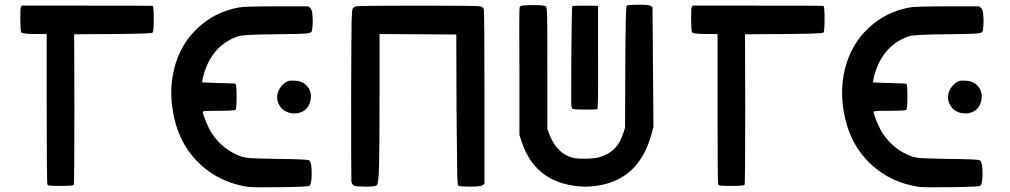

<svg xmlns="http://www.w3.org/2000/svg" viewBox="-20 -792 4304 818"><path d="M69 -762 73 -768H349Q627 -768 630 -767Q635 -764 635 -711Q635 -657 630 -653Q625 -648 460 -647L296 -646L297 -328Q297 -7 294 -4Q290 0 238 0Q200 0 192 -1Q184 -2 182 -6Q179 -12 179 -329V-647H133Q75 -647 70 -655Q67 -663 66.5 -709.5Q66 -756 69 -762Z M996 -760Q1016 -765 1156 -765H1294L1302 -758Q1310 -750 1311 -729Q1313 -713 1312 -689.5Q1311 -666 1308 -658Q1305 -651 1281 -649Q1257 -647 1153 -646Q1020 -645 996 -638Q894 -604 854 -494Q845 -466 843 -454L841 -441L886 -439Q934 -437 955 -437Q981 -437 984 -434Q988 -430 988 -379Q988 -329 983 -324Q978 -320 911 -320Q863 -320 853.5 -319Q844 -318 844 -314Q844 -306 858 -272.5Q872 -239 882 -225Q928 -154 1008 -125Q1024 -120 1043.5 -118.5Q1063 -117 1160 -115Q1290 -114 1296 -109Q1308 -103 1308 -54Q1308 -5 1297 0Q1290 4 1174.5 5.5Q1059 7 1036 4Q918 -14 835 -90Q752 -166 724 -282Q696 -397 722.5 -501Q749 -605 823 -673Q895 -741 996 -760ZM1209 -447Q1219 -450 1239 -448Q1259 -447 1275 -437Q1312 -410 1303 -365Q1294 -320 1250 -310Q1228 -306 1206.5 -313.5Q1185 -321 1174 -338Q1157 -362 1162 -390Q1165 -408 1179 -425Q1193 -442 1209 -447Z M1498 -765Q1509 -768 1764 -768Q2019 -768 2028 -765Q2037 -762 2041 -754Q2044 -746 2044 -378V-9L2036 -3Q2028 3 1983 3Q1938 3 1933 -1Q1929 -4 1928 -46Q1927 -88 1925 -325L1924 -645L1761 -646L1597 -647V-405Q1597 -171 1595 -87Q1595 -80 1594 -68Q1593 -11 1585 -3Q1579 3 1547 3Q1539 3 1535 3Q1499 3 1489.5 -0.5Q1480 -4 1477 -19Q1476 -25 1476 -389Q1477 -654 1478 -702.5Q1479 -751 1483 -756Q1490 -764 1498 -765Z M2213 -769Q2237 -771 2266 -770Q2301 -770 2306 -764Q2310 -760 2311 -723.5Q2312 -687 2312 -500V-242L2319 -223Q2351 -138 2420 -120Q2438 -115 2478.5 -116Q2519 -117 2536 -123Q2575 -135 2598.5 -159Q2622 -183 2636 -226L2643 -248L2644 -506Q2645 -763 2650 -768Q2658 -772 2701 -772Q2747 -772 2754 -766L2760 -761L2762 -506L2764 -251L2754 -215Q2697 -14 2500 2Q2442 7 2377 -11Q2249 -49 2203 -187L2193 -217V-486Q2191 -753 2194 -761Q2195 -768 2213 -769ZM2418 -765Q2419 -768 2474 -768L2528 -767V-548Q2529 -330 2525 -327Q2521 -325 2473 -325Q2425 -325 2418 -329Q2414 -332 2413.5 -363Q2413 -394 2414 -548Q2416 -763 2418 -765Z M2927 -762 2931 -768H3207Q3485 -768 3488 -767Q3493 -764 3493 -711Q3493 -657 3488 -653Q3483 -648 3318 -647L3154 -646L3155 -328Q3155 -7 3152 -4Q3148 0 3096 0Q3058 0 3050 -1Q3042 -2 3040 -6Q3037 -12 3037 -329V-647H2991Q2933 -647 2928 -655Q2925 -663 2924.5 -709.5Q2924 -756 2927 -762Z M3854 -760Q3874 -765 4014 -765H4152L4160 -758Q4168 -750 4169 -729Q4171 -713 4170 -689.5Q4169 -666 4166 -658Q4163 -651 4139 -649Q4115 -647 4011 -646Q3878 -645 3854 -638Q3752 -604 3712 -494Q3703 -466 3701 -454L3699 -441L3744 -439Q3792 -437 3813 -437Q3839 -437 3842 -434Q3846 -430 3846 -379Q3846 -329 3841 -324Q3836 -320 3769 -320Q3721 -320 3711.5 -319Q3702 -318 3702 -314Q3702 -306 3716 -272.5Q3730 -239 3740 -225Q3786 -154 3866 -125Q3882 -120 3901.5 -118.5Q3921 -117 4018 -115Q4148 -114 4154 -109Q4166 -103 4166 -54Q4166 -5 4155 0Q4148 4 4032.5 5.5Q3917 7 3894 4Q3776 -14 3693 -90Q3610 -166 3582 -282Q3554 -397 3580.5 -501Q3607 -605 3681 -673Q3753 -741 3854 -760ZM4067 -447Q4077 -450 4097 -448Q4117 -447 4133 -437Q4170 -410 4161 -365Q4152 -320 4108 -310Q4086 -306 4064.5 -313.5Q4043 -321 4032 -338Q4015 -362 4020 -390Q4023 -408 4037 -425Q4051 -442 4067 -447Z"/></svg>

Font: FoundationOne
Style: Medium
Weight: 500
Version: Version 0.4